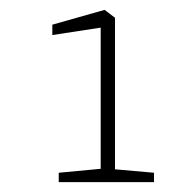

<svg xmlns="http://www.w3.org/2000/svg" viewBox="-20 -732 397 389"><path d="M292 -382V-363H99V-382L184 -390V-676L86 -661V-682L192 -712L213 -696V-389Z"/></svg>

Font: Grenze Thin
Style: Regular
Weight: 250
Designer: Renata Polastri
Foundry: Omnibus-Type
Version: Version 1.002; ttfautohint (v1.8)